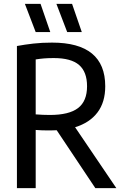

<svg xmlns="http://www.w3.org/2000/svg" viewBox="-20 -967 630 987"><path d="M67 0V-730.5Q107.5 -738 151.5 -743Q195.5 -748 247.5 -748Q521 -748 521 -523.5Q521 -441.5 481 -388.8Q441 -336 366 -313L578 0H470L271.5 -297.5Q255.5 -296.5 238 -296.5Q213.5 -296.5 196.8 -297Q180 -297.5 163.5 -299V0ZM236 -376Q335 -376 381.2 -411.5Q427.5 -447 427.5 -523.5Q427.5 -597.5 386.5 -633Q345.5 -668.5 256.5 -668.5Q229 -668.5 207.2 -666.8Q185.5 -665 163.5 -661.5V-379Q184.5 -377.5 200.5 -376.8Q216.5 -376 236 -376ZM325.5 -802 270 -947H350.5L400.5 -802ZM163.5 -802 108 -947H188.5L238.5 -802Z"/></svg>

Font: Encode Sans Cnd Md
Style: Regular
Weight: 500
Width: 3
Designer: Multiple Designers
Foundry: Impallari Type
Version: Version 3.002; ttfautohint (v1.8.3) -l 8 -r 50 -G 200 -x 14 